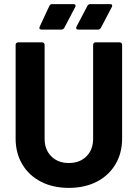

<svg xmlns="http://www.w3.org/2000/svg" viewBox="-20 -906 669 934"><path d="M56 -232V-688Q56 -693 59.5 -696.5Q63 -700 68 -700H185Q190 -700 193.5 -696.5Q197 -693 197 -688V-231Q197 -178 229.5 -145.5Q262 -113 315 -113Q368 -113 400.5 -145.5Q433 -178 433 -231V-688Q433 -693 436.5 -696.5Q440 -700 445 -700H562Q567 -700 570.5 -696.5Q574 -693 574 -688V-232Q574 -161 541.5 -106.5Q509 -52 450.5 -22Q392 8 315 8Q238 8 179.5 -22Q121 -52 88.5 -106.5Q56 -161 56 -232ZM173 -776 220 -877Q224 -886 234 -886H337Q344 -886 346.5 -882Q349 -878 346 -872L293 -771Q288 -762 278 -762H183Q176 -762 173 -765.5Q170 -769 173 -776ZM352 -776 405 -877Q409 -886 420 -886H516Q523 -886 525 -882Q527 -878 524 -872L471 -771Q466 -762 456 -762H361Q354 -762 351.5 -766Q349 -770 352 -776Z"/></svg>

Font: Amber EN
Style: Bold
Weight: 700
Designer: Jeremy Tribby
Foundry: Tribby Type
Version: Version 1.408 November 24, 2021